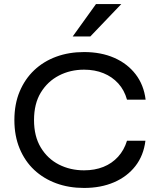

<svg xmlns="http://www.w3.org/2000/svg" viewBox="-20 -917 790 948"><path d="M698 -222Q689 -149 648.5 -97Q608 -45 543 -17Q478 11 395 11Q320 11 257.5 -12Q195 -35 149 -78Q103 -121 77 -183.5Q51 -246 51 -324Q51 -403 77 -465Q103 -527 149 -570.5Q195 -614 257.5 -637Q320 -660 395 -660Q479 -660 544 -631.5Q609 -603 649.5 -550.5Q690 -498 699 -425H607Q594 -472 564 -505Q534 -538 491 -555.5Q448 -573 395 -573Q327 -573 271 -544Q215 -515 181.5 -460Q148 -405 148 -324Q148 -244 181.5 -188.5Q215 -133 271 -104.5Q327 -76 395 -76Q448 -76 490.5 -93Q533 -110 563 -143Q593 -176 607 -222ZM339 -737 454 -897H579L426 -737Z"/></svg>

Font: Syne Med Modified
Style: Regular
Weight: 500
Designer: Lucas Descroix
Foundry: Bonjour Monde
Version: Version 2.200